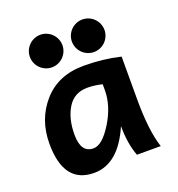

<svg xmlns="http://www.w3.org/2000/svg" viewBox="-136 -860 913 985"><g transform="rotate(-20 320.0 -367.5)"><path d="M251 -106.9Q299.3 -106.9 353.3 -194.6Q407.2 -282.2 407.2 -366.7V-399.9Q366.2 -410.2 326.7 -410.2Q254.9 -410.2 218.8 -352.1Q182.6 -293.9 182.6 -206.1Q182.6 -106.9 251 -106.9ZM211.9 12.7Q45.9 12.7 45.9 -206.1Q45.9 -338.9 127 -430.7Q208 -522.5 347.2 -522.5Q452.6 -522.5 546.9 -500V-266.1Q546.9 -94.7 578.6 0H448.7Q421.9 -69.8 421.9 -166Q344.7 12.7 211.9 12.7ZM192.9 -570.3Q175.3 -570.3 158.9 -577.1Q142.6 -584 130.1 -596.4Q117.7 -608.9 110.8 -625.2Q104 -641.6 104 -659.2Q104 -676.8 110.8 -693.1Q117.7 -709.5 130.1 -721.9Q142.6 -734.4 158.9 -741.2Q175.3 -748 192.9 -748Q210.4 -748 226.8 -741.2Q243.2 -734.4 255.6 -721.9Q268.1 -709.5 274.9 -693.1Q281.7 -676.8 281.7 -659.2Q281.7 -641.6 274.9 -625.2Q268.1 -608.9 255.6 -596.4Q243.2 -584 226.8 -577.1Q210.4 -570.3 192.9 -570.3ZM422.4 -570.3Q404.8 -570.3 388.4 -577.1Q372.1 -584 359.6 -596.4Q347.2 -608.9 340.3 -625.2Q333.5 -641.6 333.5 -659.2Q333.5 -676.8 340.3 -693.1Q347.2 -709.5 359.6 -721.9Q372.1 -734.4 388.4 -741.2Q404.8 -748 422.4 -748Q439.9 -748 456.3 -741.2Q472.7 -734.4 485.1 -721.9Q497.6 -709.5 504.4 -693.1Q511.2 -676.8 511.2 -659.2Q511.2 -641.6 504.4 -625.2Q497.6 -608.9 485.1 -596.4Q472.7 -584 456.3 -577.1Q439.9 -570.3 422.4 -570.3Z"/></g></svg>

Font: Cadman
Style: Bold
Weight: 700
Designer: Paul James MIller
Foundry: High-Logic / Made with FontCreator
Version: Version 2.114;March 28, 2021;FontCreator 13.0.0.2683 64-bit